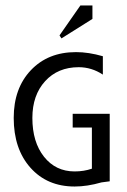

<svg xmlns="http://www.w3.org/2000/svg" viewBox="-20 -675 462 700"><path d="M204 -535 197 -546 273 -655H317V-606ZM245 -260H380V-14L350 -10Q298 5 252 5Q152 5 91 -63.5Q30 -132 30 -245Q30 -353 92.5 -419Q155 -485 257 -485Q303 -485 355 -470V-403Q314 -430 267 -430Q191 -430 144.5 -379Q98 -328 98 -245Q98 -157 140.5 -103.5Q183 -50 252 -50Q286 -50 315 -60V-210H245Z"/></svg>

Font: Glametrix
Style: Regular
Weight: 500
Designer: gluk
Foundry: gluk
Version: Version 0.40